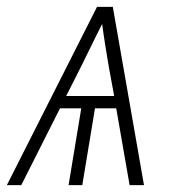

<svg xmlns="http://www.w3.org/2000/svg" viewBox="-26 -540 546 560"><path d="M-6 0 257 -520H303L394 0H352L313 -224H251L214 0H174L211 -224H149L36 0ZM307 -260 291 -347Q286 -377 281 -408Q276 -439 272 -470Q256 -439 241 -408Q226 -377 211 -347L167 -260Z"/></svg>

Font: Iosevka Extralight
Style: Italic
Weight: 200
Italic angle: -9°
Monospace: yes
Designer: Belleve Invis
Foundry: Belleve Invis
Version: Version 32.5.0; ttfautohint (v1.8.4)